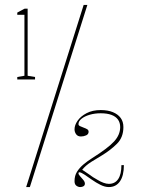

<svg xmlns="http://www.w3.org/2000/svg" viewBox="-20 -743 572 778"><path d="M50 -421V-431L79 -436V-683H50V-692L80 -708H92V-436L122 -431V-421ZM305 15Q297 15 289.5 9.5Q282 4 282 -9Q282 -31 292 -47Q302 -63 318 -76.5Q334 -90 353 -102Q418 -143 442.5 -170Q467 -197 467 -228Q467 -246 458 -258.5Q449 -271 431.5 -277.5Q414 -284 388 -284Q364 -284 343.5 -278Q323 -272 310.5 -262Q298 -252 298 -240Q298 -235 304 -232Q310 -229 318.5 -226Q327 -223 333 -219.5Q339 -216 339 -209Q339 -199 329 -194.5Q319 -190 308 -190Q295 -190 288.5 -199Q282 -208 282 -219Q282 -236 294.5 -254Q307 -272 331 -284.5Q355 -297 388 -297Q417 -297 437.5 -288.5Q458 -280 469 -265Q480 -250 480 -228Q480 -186 453.5 -160Q427 -134 394 -114Q375 -103 350.5 -87.5Q326 -72 313 -55L321 -50Q324 -48 329 -44.5Q334 -41 341.5 -36Q349 -31 357 -25Q366 -20 376.5 -13.5Q387 -7 399 -2.5Q411 2 421 2Q446 2 459 -17.5Q472 -37 472 -74H482Q482 -31 466 -8Q450 15 421 15Q405 15 387 6Q369 -3 352 -15Q335 -27 321.5 -36Q308 -45 301 -45Q298 -45 298 -41Q298 -36 304.5 -29Q311 -22 317.5 -14Q324 -6 324 1Q324 8 318.5 11.5Q313 15 305 15ZM86 15 319 -723H334L101 15Z"/></svg>

Font: Kalnia Thin Thin
Style: Regular
Weight: 250
Version: Version 1.105